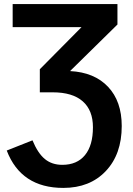

<svg xmlns="http://www.w3.org/2000/svg" viewBox="-20 -708 651 940"><path d="M290 212Q83 212 13 29L139 -21Q165 42 199.5 70.5Q234 99 285 99Q357 99 396 51.5Q435 4 435 -85Q435 -168 385 -212Q335 -256 238 -256H175V-369L379 -575H42V-688H555V-588L323 -360Q442 -354 509 -283Q576 -212 576 -91Q576 47 498 129.5Q420 212 290 212Z"/></svg>

Font: Libra Sans
Style: Bold
Weight: 700
Foundry: Context Ltd
Version: Version 1.000